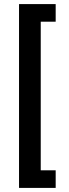

<svg xmlns="http://www.w3.org/2000/svg" viewBox="-20 -780 339 938"><path d="M73 138V-760H252V-674H179V52H252V138Z"/></svg>

Font: IBM Plex Sans Condensed SemiBold
Style: Regular
Weight: 600
Width: 3
Designer: Mike Abbink, Paul van der Laan, Pieter van Rosmalen
Foundry: Bold Monday
Version: Version 1.3